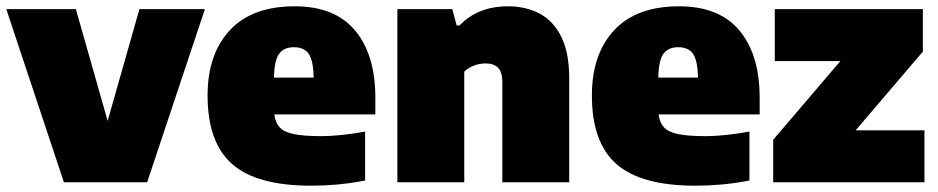

<svg xmlns="http://www.w3.org/2000/svg" viewBox="-26 -579 2980 610"><path d="M177 0 -6 -550H215L316 -195L417 -550H625L441.5 0Z M963 11Q789.5 11 711.5 -57.8Q633.5 -126.5 633.5 -275.5Q633.5 -407 704.2 -483Q775 -559 910.5 -559Q1038 -559 1102.2 -482Q1166.5 -405 1166.5 -268.5V-215.5H845.5Q848.5 -190 862.2 -174.8Q876 -159.5 907.2 -153Q938.5 -146.5 994 -146.5Q1026.5 -146.5 1063 -150.5Q1099.5 -154.5 1134 -161V-5.5Q1087 3.5 1045.5 7.2Q1004 11 963 11ZM908 -429Q876 -429 860.8 -408.2Q845.5 -387.5 844.5 -332.5H970.5Q969.5 -387 954.8 -408Q940 -429 908 -429Z M1236.5 0V-550H1411L1425 -498H1434Q1492 -559 1588 -559Q1644 -559 1688 -536Q1732 -513 1757.2 -462.2Q1782.5 -411.5 1782.5 -329V0H1570V-315Q1570 -351 1556 -364.2Q1542 -377.5 1517 -377.5Q1497 -377.5 1478.8 -370.2Q1460.5 -363 1449 -351.5V0Z M2184 11Q2010.5 11 1932.5 -57.8Q1854.5 -126.5 1854.5 -275.5Q1854.5 -407 1925.2 -483Q1996 -559 2131.5 -559Q2259 -559 2323.2 -482Q2387.5 -405 2387.5 -268.5V-215.5H2066.5Q2069.5 -190 2083.2 -174.8Q2097 -159.5 2128.2 -153Q2159.5 -146.5 2215 -146.5Q2247.5 -146.5 2284 -150.5Q2320.5 -154.5 2355 -161V-5.5Q2308 3.5 2266.5 7.2Q2225 11 2184 11ZM2129 -429Q2097 -429 2081.8 -408.2Q2066.5 -387.5 2065.5 -332.5H2191.5Q2190.5 -387 2175.8 -408Q2161 -429 2129 -429Z M2430.5 0V-135L2644 -385H2435.5V-550H2906V-415L2692.5 -165H2911V0Z"/></svg>

Font: Encode Sans Black
Style: Regular
Weight: 900
Designer: Multiple Designers
Foundry: Impallari Type
Version: Version 3.002; ttfautohint (v1.8.3) -l 8 -r 50 -G 200 -x 14 